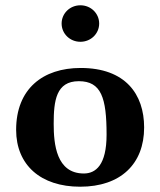

<svg xmlns="http://www.w3.org/2000/svg" viewBox="-20 -696 606 726"><path d="M41 -205C41 -72 134 10 283 10C436 10 525 -76 525 -214C525 -340 454 -439 285 -439C142 -439 41 -360 41 -205ZM278 -389C363 -389 383 -326 383 -187C383 -72 342 -40 297 -40C193 -40 183 -151 183 -228C183 -315 192 -389 278 -389ZM213 -607C213 -569 244 -538 284 -538C324 -538 355 -569 355 -607C355 -645 324 -676 284 -676C244 -676 213 -645 213 -607Z"/></svg>

Font: Libertinus Sans
Style: Bold
Weight: 700
Designer: Philipp H. Poll, Khaled Hosny
Foundry: Caleb Maclennan
Version: Version 7.050;RELEASE